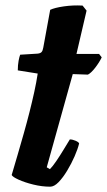

<svg xmlns="http://www.w3.org/2000/svg" viewBox="-20 -703 403 723"><path d="M169 0Q138 0 105.5 -8Q73 -16 50 -26.5Q27 -37 24 -44Q35 -81 46.5 -120.5Q58 -160 69.5 -200.5Q81 -241 91 -280.5Q101 -320 109 -356.5Q117 -393 122 -426L47 -438Q47 -458 50 -474Q53 -490 56 -497L121 -501Q132 -502 136.5 -507Q141 -512 143 -524L169 -666Q186 -674 220.5 -679Q255 -684 291 -682L306 -663L268 -500H353L363 -487Q354 -468 338.5 -448Q323 -428 311 -422L254 -424L156 -73L168 -66Q178 -76 192 -96.5Q206 -117 219.5 -139.5Q233 -162 243 -178Q253 -178 264.5 -173Q276 -168 278 -163Q273 -142 261 -114.5Q249 -87 233 -60.5Q217 -34 200.5 -17Q184 0 169 0Z"/></svg>

Font: Texturina 12pt Black
Style: Italic
Weight: 900
Italic angle: -11°
Designer: Guillermo Torres Carreño
Foundry: Omnibus-Type
Version: Version 1.002